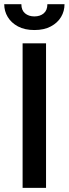

<svg xmlns="http://www.w3.org/2000/svg" viewBox="-38 -910 332 930"><path d="M71.5 0V-700H185V0ZM128.5 -764.5Q81.5 -764.5 49 -782Q16.5 -799.5 -0.5 -827.8Q-17.5 -856 -17.5 -889.5H65.5Q65.5 -860.5 83.2 -845.5Q101 -830.5 128.5 -830.5Q156.5 -830.5 174 -845.5Q191.5 -860.5 191.5 -889.5H274.5Q274.5 -856 257.8 -827.8Q241 -799.5 208.2 -782Q175.5 -764.5 128.5 -764.5Z"/></svg>

Font: Cabin SemiCondensed SemiBold
Style: Regular
Weight: 600
Width: 4
Designer: Pablo Impallari
Foundry: Pablo Impallari. http://www.impallari.com Igino Marini. http://www.ikern.com
Version: Version 3.001